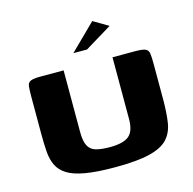

<svg xmlns="http://www.w3.org/2000/svg" viewBox="-96 -731 836 830"><g transform="rotate(-15 322.0 -316.0)"><path d="M595.7 -227.5Q595.7 -169.1 589.2 -125.6Q582.8 -82.1 556.9 -53.7Q530.9 -25.2 474.9 -11.5Q418.9 2.3 319.7 2.3Q239 2.3 187.3 -6.7Q135.6 -15.6 107.2 -33.6Q78.7 -51.6 66.1 -77.9Q53.5 -104.2 50.8 -139.1Q48.1 -174.1 48.1 -217.3V-386.3Q48.1 -417 50 -432.9Q51.8 -448.7 64.8 -454.4Q77.8 -460 108.9 -460H212.5V-184.7Q212.5 -142.9 223.5 -122.1Q234.5 -101.2 258.4 -94.4Q282.4 -87.6 320.4 -87.6Q381.2 -87.6 406.3 -108.8Q431.3 -130.1 431.3 -183.7V-460H533.1Q565.3 -460 578.3 -454.4Q591.2 -448.7 593.5 -432.9Q595.7 -417 595.7 -386.3ZM272.5 -521 387.2 -633.9 454.4 -594.3 333.6 -521Z"/></g></svg>

Font: Genos Thin
Style: Regular
Weight: 100
Designer: Robert E. Leuschke
Foundry: Robert E. Leuschke
Version: Version 1.010